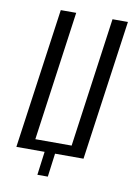

<svg xmlns="http://www.w3.org/2000/svg" viewBox="-80 -644 569 797"><g transform="rotate(10 204.5 -246.0)"><path d="M134 99 147 0H28L111 -591H176L100 -45H253L329 -591H394L311 0H191L178 99Z"/></g></svg>

Font: Alumni Sans
Style: Italic
Weight: 400
Italic angle: -8°
Version: Version 1.016